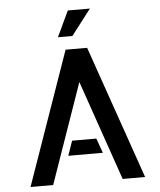

<svg xmlns="http://www.w3.org/2000/svg" viewBox="-61 -980 862 1032"><g transform="rotate(-5 370.5 -464.0)"><path d="M679.7 0H558.6L372.1 -539.1L183.6 0H61.5L313.5 -718.8H429.7ZM436.5 -228.5 464.8 -149.4H278.3L305.7 -228.5ZM462.9 -927.7 356.4 -789.1H278.3L343.8 -927.7Z"/></g></svg>

Font: Allerta
Style: Stencil
Weight: 400
Designer: Matt McInerney
Foundry: Matt McInerney
Version: Version 1.0